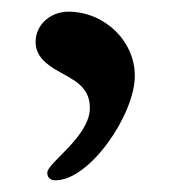

<svg xmlns="http://www.w3.org/2000/svg" viewBox="-20 -135 290 329"><path d="M97 -115C68 -115 41 -94 41 -63C41 -40 58 -25 80 -13C106 2 134 13 134 50C134 99 61 144 61 161C61 169 66 174 75 174C134 174 211 61 211 -5C211 -65 159 -115 97 -115Z"/></svg>

Font: EB Garamond SC 08
Style: Regular
Weight: 400
Version: Version 0.016